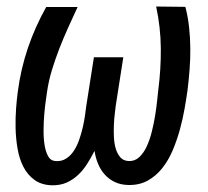

<svg xmlns="http://www.w3.org/2000/svg" viewBox="-20 -549 627 580"><path d="M214.4 -527.8Q200.2 -497.1 186 -465.8Q171.9 -434.6 159.4 -402.6Q147 -370.6 137 -337.9Q127 -305.2 122.1 -271.5Q121.1 -263.7 118.4 -245.4Q115.7 -227.1 113.8 -204.3Q111.8 -181.6 111.6 -157Q111.3 -132.3 114.5 -111.8Q117.7 -91.3 125.2 -77.4Q132.8 -63.5 147.5 -62.5Q165.5 -61 179.2 -69.6Q192.9 -78.1 202.6 -92.8Q212.4 -107.4 219 -126.2Q225.6 -145 230 -164.1Q234.4 -183.1 236.8 -200.4Q239.3 -217.8 240.7 -229.5L263.7 -376H352.5L329.6 -229.5Q328.6 -220.7 326.7 -205.1Q324.7 -189.5 324 -171.1Q323.2 -152.8 324.2 -133.5Q325.2 -114.3 330.1 -98.6Q335 -83 344.2 -73Q353.5 -63 369.6 -62.5Q387.7 -62 400.9 -74.5Q414.1 -86.9 423.3 -106.9Q432.6 -127 438.7 -151.6Q444.8 -176.3 448.7 -200.2Q452.6 -224.1 454.6 -244.4Q456.5 -264.6 458 -275.9Q466.3 -339.4 465.8 -402.8Q465.3 -466.3 451.7 -529.3L540 -528.3Q547.9 -497.6 551.3 -465.8Q554.7 -434.1 554.9 -402.3Q555.2 -370.6 552.7 -338.9Q550.3 -307.1 546.4 -275.9Q543 -251.5 537.6 -220.7Q532.2 -189.9 523.4 -157.7Q514.6 -125.5 501.7 -95Q488.8 -64.5 470 -40.8Q451.2 -17.1 425.8 -3.2Q400.4 10.7 367.2 9.8Q344.7 9.3 327.1 1Q309.6 -7.3 296.9 -21.2Q284.2 -35.2 276.4 -53.7Q268.6 -72.3 265.6 -93.3Q255.4 -73.2 243.4 -54.2Q231.4 -35.2 215.8 -20.5Q200.2 -5.9 180.9 2.7Q161.6 11.2 136.7 10.7Q105 9.8 84 -5.6Q63 -21 50.5 -45.4Q38.1 -69.8 33 -100.3Q27.8 -130.9 27.1 -161.9Q26.4 -192.9 28.6 -221.7Q30.8 -250.5 33.7 -271.5Q42.5 -339.8 64.2 -403.8Q85.9 -467.8 119.6 -527.8Z"/></svg>

Font: Roboto Mono
Style: Italic
Weight: 400
Designer: Google
Version: Version 2.000985; 2015; ttfautohint (v1.3)